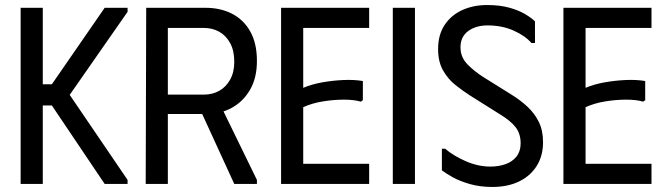

<svg xmlns="http://www.w3.org/2000/svg" viewBox="-20 -731 2641 763"><path d="M62 0V-700H150V-396H186L396 -700H487V-684L257 -354L487 -16V0H396L186 -312H150V0Z M561 -700H647V0H559ZM797 -700Q856 -700 902 -676.5Q948 -653 974.5 -606Q1001 -559 1001 -489Q1001 -421 973.5 -374Q946 -327 901 -302.5Q856 -278 803 -278H592V-700ZM641 -355H790Q824 -355 851 -370Q878 -385 894.5 -414.5Q911 -444 911 -485Q911 -530 894.5 -560Q878 -590 851 -605Q824 -620 790 -620H641ZM761 -327 844 -338 1001 -16V0H911Z M1447 -700V-620H1185V-382Q1218 -396 1259.5 -403.5Q1301 -411 1344 -413Q1387 -415 1422 -409V-333L1414 -327Q1387 -335 1346.5 -335Q1306 -335 1263 -328Q1220 -321 1185 -305V-80H1447V0H1097V-700Z M1541 -700H1629V0H1541Z M2138 -166Q2138 -111 2112.5 -71Q2087 -31 2042 -9.5Q1997 12 1936 12Q1888 12 1847.5 0.5Q1807 -11 1778.5 -27Q1750 -43 1736 -54V-140H1749Q1780 -113 1829.5 -91Q1879 -69 1929 -69Q1961 -69 1988.5 -78.5Q2016 -88 2032.5 -109Q2049 -130 2049 -161Q2049 -200 2029 -225.5Q2009 -251 1968 -276L1847 -352Q1819 -370 1789.5 -393.5Q1760 -417 1740.5 -451.5Q1721 -486 1721 -536Q1721 -593 1747 -632Q1773 -671 1817 -691Q1861 -711 1916 -711Q1965 -711 2002 -701Q2039 -691 2065 -676Q2091 -661 2106 -646V-560H2092Q2067 -589 2021 -609.5Q1975 -630 1918 -630Q1871 -630 1840.5 -607.5Q1810 -585 1810 -543Q1810 -504 1837 -476Q1864 -448 1902 -424L2014 -354Q2048 -333 2076 -307Q2104 -281 2121 -247Q2138 -213 2138 -166Z M2569 -700V-620H2307V-382Q2340 -396 2381.5 -403.5Q2423 -411 2466 -413Q2509 -415 2544 -409V-333L2536 -327Q2509 -335 2468.5 -335Q2428 -335 2385 -328Q2342 -321 2307 -305V-80H2569V0H2219V-700Z"/></svg>

Font: Phudu
Style: Regular
Weight: 400
Version: Version 1.005;gftools[0.9.23]